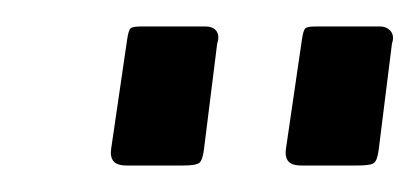

<svg xmlns="http://www.w3.org/2000/svg" viewBox="-20 -762 317 145"><path d="M144 -729 134 -649Q133 -641 130.5 -639Q128 -637 118 -637H76Q68 -637 65.5 -640.5Q63 -644 64 -650L76 -732Q77 -739 78.5 -740.5Q80 -742 86 -742H135Q141 -742 143.5 -738.5Q146 -735 144 -729ZM276 -729 266 -649Q265 -641 262.5 -639Q260 -637 250 -637H208Q200 -637 197.5 -640.5Q195 -644 196 -650L208 -732Q209 -739 210.5 -740.5Q212 -742 218 -742H267Q272 -742 275 -738.5Q278 -735 276 -729Z"/></svg>

Font: Libre Franklin Thin Light
Style: Italic
Weight: 300
Italic angle: -8°
Version: Version 3.000